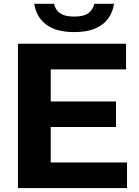

<svg xmlns="http://www.w3.org/2000/svg" viewBox="-20 -964 712 984"><path d="M72 0V-740H626V-608.5H240V-131.5H631V0ZM163.5 -313V-444H574.5V-313ZM360.5 -799.5Q295.5 -799.5 252 -818.2Q208.5 -837 185 -869.8Q161.5 -902.5 155.5 -944.5H257Q263 -914.5 287.2 -896.8Q311.5 -879 360.5 -879Q409.5 -879 433.2 -896.8Q457 -914.5 463 -944.5H564.5Q558.5 -902.5 535 -869.8Q511.5 -837 468.5 -818.2Q425.5 -799.5 360.5 -799.5Z"/></svg>

Font: Encode Sans SC SemiExpanded
Style: Bold
Weight: 700
Width: 6
Designer: Multiple Designers
Foundry: Impallari Type
Version: Version 3.002